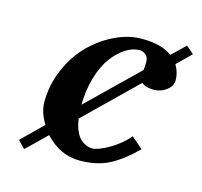

<svg xmlns="http://www.w3.org/2000/svg" viewBox="-78 -546 685 651"><g transform="rotate(15 264.5 -220.0)"><path d="M502 -460.9 528.8 -438 480 -390.1Q495.1 -364.7 495.1 -336.9Q495.1 -319.8 482.2 -307.9Q469.2 -295.9 456.1 -291.5Q442.9 -287.1 433.1 -287.1Q400.9 -287.1 388.2 -299.8L210.9 -127Q214.8 -101.1 223.1 -83Q231.4 -64.9 241.9 -56.4Q252.4 -47.9 261.7 -44.4Q271 -41 280.8 -41Q300.8 -41 338.4 -62.5Q376 -84 403.8 -116.2L443.8 -82Q400.9 -38.1 356.7 -14.2Q312.5 9.8 250 9.8Q181.2 9.8 128.9 -46.9L59.1 21L34.2 -4.9L107.9 -77.1Q84 -114.3 84 -151.9Q84 -211.9 107.9 -267.1Q131.8 -322.3 169.7 -360.4Q207.5 -398.4 254.9 -421.1Q302.2 -443.8 349.1 -443.8Q417.5 -443.8 455.1 -416ZM208 -174.8 380.9 -342.8Q382.8 -355.5 382.8 -370.1Q382.8 -388.7 372.3 -396.7Q361.8 -404.8 352.1 -404.8Q327.1 -404.8 302 -388.7Q276.9 -372.6 255.9 -344Q234.9 -315.4 221.7 -271Q208.5 -226.6 208 -174.8Z"/></g></svg>

Font: Linux Libertine
Style: Bold Italic
Weight: 700
Italic angle: -11.5°
Designer: Philipp H. Poll
Foundry: Philipp H. Poll
Version: Version 4.0.5